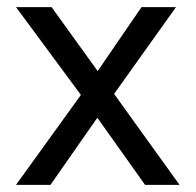

<svg xmlns="http://www.w3.org/2000/svg" viewBox="-20 -520 550 540"><path d="M475 -500 281 -228 122 0H25L232 -287L378 -500ZM25 -500H125L280 -285L485 0H388L226 -228Z"/></svg>

Font: Syne
Style: Regular
Weight: 400
Designer: Lucas Descroix
Foundry: Bonjour Monde
Version: Version 2.200